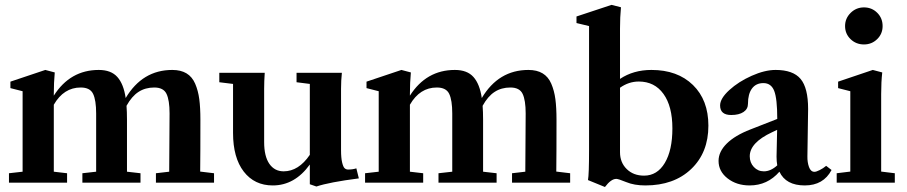

<svg xmlns="http://www.w3.org/2000/svg" viewBox="-20 -746 3702 784"><path d="M16.6 0V-38.6L72.3 -44.9V-373.5L22.5 -386.2V-412.6L165 -460.4L203.6 -450.2Q199.7 -408.7 199.7 -362.3V-355.5Q266.6 -460.4 383.3 -460.4Q433.6 -460.4 459.2 -431.6Q484.9 -402.8 493.2 -345.7Q561.5 -460.4 683.6 -460.4Q718.3 -460.4 741.5 -446.5Q764.6 -432.6 776.9 -404.3Q789.1 -376 793.7 -341.3Q798.3 -306.6 798.3 -256.8Q798.3 -113.8 797.4 -45.4L854 -38.6V0H616.7V-38.6L670.9 -44.9Q672.4 -276.4 672.4 -282.7Q672.4 -336.9 659.9 -362.8Q647.5 -388.7 609.9 -388.7Q573.2 -388.7 545.7 -370.8Q518.1 -353 496.6 -314Q498.5 -290 498.5 -256.8V-44.9L553.7 -38.6V0H316.4V-38.6L372.6 -44.9V-282.7Q372.6 -336.9 360.1 -362.8Q347.7 -388.7 309.6 -388.7Q240.2 -388.7 199.7 -318.4V-44.9L253.9 -38.6V0Z M1093.8 11.2Q1019 11.2 975.3 -45.4Q931.6 -102.1 931.6 -203.1V-403.3L875.5 -410.2V-448.7H1061Q1058.6 -414.6 1058.6 -383.8V-166Q1058.6 -107.9 1079.8 -77.1Q1101.1 -46.4 1138.2 -46.4Q1199.2 -46.4 1245.1 -113.8V-403.3L1190.9 -410.2V-448.7H1376Q1372.6 -417 1372.6 -383.8V-132.8Q1372.6 -101.1 1377 -82.8Q1381.3 -64.5 1387.2 -59.1Q1393.1 -53.7 1401.4 -53.7Q1420.4 -53.7 1435.1 -58.6L1445.3 -17.6Q1324.2 -2 1272 15.6L1245.1 6.3V-74.2Q1183.6 11.2 1093.8 11.2Z M1470.7 0V-38.6L1526.4 -44.9V-373.5L1476.6 -386.2V-412.6L1619.1 -460.4L1657.7 -450.2Q1653.8 -408.7 1653.8 -362.3V-355.5Q1720.7 -460.4 1837.4 -460.4Q1887.7 -460.4 1913.3 -431.6Q1939 -402.8 1947.3 -345.7Q2015.6 -460.4 2137.7 -460.4Q2172.4 -460.4 2195.6 -446.5Q2218.8 -432.6 2231 -404.3Q2243.2 -376 2247.8 -341.3Q2252.4 -306.6 2252.4 -256.8Q2252.4 -113.8 2251.5 -45.4L2308.1 -38.6V0H2070.8V-38.6L2125 -44.9Q2126.5 -276.4 2126.5 -282.7Q2126.5 -336.9 2114 -362.8Q2101.6 -388.7 2064 -388.7Q2027.3 -388.7 1999.8 -370.8Q1972.2 -353 1950.7 -314Q1952.6 -290 1952.6 -256.8V-44.9L2007.8 -38.6V0H1770.5V-38.6L1826.7 -44.9V-282.7Q1826.7 -336.9 1814.2 -362.8Q1801.8 -388.7 1763.7 -388.7Q1694.3 -388.7 1653.8 -318.4V-44.9L1708 -38.6V0Z M2450.2 17.6 2380.9 -10.7Q2385.3 -33.7 2385.3 -134.8V-639.6L2334 -651.9V-678.7L2477.1 -726.1L2515.6 -716.3Q2511.7 -676.3 2511.7 -629.4V-423.8Q2566.4 -460.4 2640.1 -460.4Q2746.6 -460.4 2809.6 -398.9Q2872.6 -337.4 2872.6 -232.9Q2872.6 -122.6 2802.2 -55.7Q2731.9 11.2 2615.2 11.2Q2569.8 11.2 2537.1 -2.4Q2504.9 -15.6 2496.6 -15.6Q2475.1 -15.6 2450.2 17.6ZM2511.7 -124.5Q2511.7 -82.5 2539.1 -55.7Q2566.4 -28.8 2609.9 -28.8Q2663.6 -28.8 2694.6 -80.6Q2725.6 -132.3 2725.6 -221.7Q2725.6 -312 2689.2 -362.5Q2652.8 -413.1 2588.4 -413.1Q2547.4 -413.1 2511.7 -387.7Z M3041 11.2Q2987.8 11.2 2950.9 -17.6Q2914.1 -46.4 2914.1 -88.9Q2914.1 -126.5 2947.5 -159.7Q2981 -192.9 3043.9 -217.3L3153.8 -260.3V-260.7Q3153.8 -342.8 3141.4 -374.8Q3128.9 -406.7 3097.2 -406.7Q3066.9 -406.7 3050.5 -384.5Q3034.2 -362.3 3034.2 -322.3Q3034.2 -300.8 3015.9 -288.6Q2997.6 -276.4 2965.8 -276.4Q2920.4 -276.4 2920.4 -315.4Q2920.4 -343.8 2958 -378.2Q2995.6 -412.6 3049.3 -436.5Q3103 -460.4 3147 -460.4Q3218.3 -460.4 3249 -423.8Q3279.8 -387.2 3279.8 -301.3Q3279.8 -299.3 3276.9 -107.4Q3276.4 -83.5 3283.4 -64Q3290.5 -44.4 3305.7 -44.4Q3313 -44.4 3327.1 -51.5Q3341.3 -58.6 3353.5 -68.8L3375.5 -51.8Q3342.3 11.2 3266.1 11.2Q3189 11.2 3162.6 -44.9Q3113.8 11.2 3041 11.2ZM3041.5 -107.9Q3041.5 -82 3058.1 -64.2Q3074.7 -46.4 3099.1 -46.4Q3127 -46.4 3153.8 -70.8Q3150.9 -86.9 3150.9 -106.4Q3152.8 -180.2 3153.3 -215.8L3132.8 -206.1Q3041.5 -163.6 3041.5 -107.9Z M3507.8 -564.5Q3475.6 -564.5 3453.1 -586.2Q3430.7 -607.9 3430.7 -639.6Q3430.7 -670.9 3453.4 -693.4Q3476.1 -715.8 3507.8 -715.8Q3540 -715.8 3562 -693.8Q3584 -671.9 3584 -639.6Q3584 -607.9 3561.8 -586.2Q3539.6 -564.5 3507.8 -564.5ZM3396.5 0V-38.6L3452.1 -45.4V-373.5L3402.3 -386.2V-412.6L3543.9 -460.4L3582.5 -450.2Q3578.1 -411.6 3578.1 -362.3V-45.4L3633.8 -38.6V0Z"/></svg>

Font: Elstob 8pt
Style: Bold
Weight: 700
Designer: Peter S. Baker
Version: Version 1.015